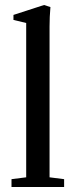

<svg xmlns="http://www.w3.org/2000/svg" viewBox="-20 -746 302 766"><path d="M25.9 0V-31.2L84.5 -38.6V-654.3L33.7 -666.5V-686.5L155.8 -726.1L181.2 -717.8Q177.7 -678.7 177.7 -640.6V-38.6L235.8 -31.2V0Z"/></svg>

Font: Elstob 10pt Medium
Style: Regular
Weight: 500
Designer: Peter S. Baker
Version: Version 1.015